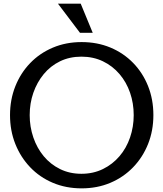

<svg xmlns="http://www.w3.org/2000/svg" viewBox="-20 -1020 897 1054"><path d="M428 14Q342 14 270 -16.5Q198 -47 145.5 -102Q93 -157 64 -230Q35 -303 35 -388Q35 -473 64 -546Q93 -619 145.5 -673.5Q198 -728 270 -758.5Q342 -789 428 -789Q514 -789 586 -759Q658 -729 711 -674.5Q764 -620 793 -547Q822 -474 822 -388Q822 -303 793 -230Q764 -157 711 -102Q658 -47 586 -16.5Q514 14 428 14ZM427 -66Q492 -66 545 -92Q598 -118 636 -162.5Q674 -207 694 -265.5Q714 -324 714 -388Q714 -453 694 -511Q674 -569 636 -613.5Q598 -658 545 -683.5Q492 -709 427 -709Q362 -709 309.5 -683.5Q257 -658 220 -613Q183 -568 163 -510.5Q143 -453 143 -388Q143 -324 163 -265.5Q183 -207 220 -162.5Q257 -118 309.5 -92Q362 -66 427 -66ZM419 -840 298 -1000H423L489 -840Z"/></svg>

Font: Faculty Glyphic
Style: Regular
Weight: 400
Designer: Koto Studio, Dylan Young
Foundry: Koto Studio
Version: Version 1.004; ttfautohint (v1.8.4.7-5d5b)